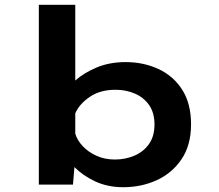

<svg xmlns="http://www.w3.org/2000/svg" viewBox="-20 -770 915 801"><path d="M142 0V-750H294V-434Q331 -467 384.5 -489Q438 -511 504 -511Q578 -511 640.2 -482.5Q702.5 -454 739.8 -396.2Q777 -338.5 777 -251.5Q777 -164.5 737.5 -106Q698 -47.5 633.8 -18.2Q569.5 11 494.5 11Q429 11 377.2 -13.2Q325.5 -37.5 290.5 -73L284.5 0ZM462 -395.5Q397.5 -395.5 354 -365.5Q310.5 -335.5 294 -297V-212.5Q302 -185 325.2 -160.2Q348.5 -135.5 382.8 -120Q417 -104.5 459 -104.5Q503.5 -104.5 541.2 -120.8Q579 -137 601.8 -169.5Q624.5 -202 624.5 -250.5Q624.5 -299.5 602.2 -331.5Q580 -363.5 542.8 -379.5Q505.5 -395.5 462 -395.5Z"/></svg>

Font: Trispace SemiExpanded SemiBold
Style: Regular
Weight: 600
Width: 6
Designer: Tyler Finck
Foundry: Etcetera Type Company
Version: Version 1.210; ttfautohint (v1.8.3)